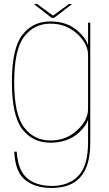

<svg xmlns="http://www.w3.org/2000/svg" viewBox="-20 -705 542 954"><path d="M237.5 229Q294 229 336.8 208Q379.5 187 404 137Q428.5 87 428.5 3V-592H417.5V-465V2Q417.5 119.5 369 169.2Q320.5 219 237.5 219Q187 219 148.5 201.8Q110 184.5 88.8 148.5Q67.5 112.5 63 48.5H51Q55 148 104.2 188.5Q153.5 229 237.5 229ZM230 4Q314.5 4 368 -42.8Q421.5 -89.5 421.5 -135.5L417.5 -163Q417.5 -108 363.2 -57.5Q309 -7 230.5 -7Q150 -7 100.2 -71.2Q50.5 -135.5 50.5 -297Q50.5 -459 100.2 -523.2Q150 -587.5 230.5 -587.5Q309 -587.5 363.2 -537.2Q417.5 -487 417.5 -432L420.5 -459Q420.5 -502 367.5 -550.2Q314.5 -598.5 230 -598.5Q142 -598.5 90.5 -531Q39 -463.5 39 -297Q39 -131 90.5 -63.5Q142 4 230 4ZM236.5 -616.5H249.5L338 -685H322.5L243.5 -627.5L164.5 -685H148Z"/></svg>

Font: Anybody Thin
Style: Regular
Weight: 100
Designer: Tyler Finck
Foundry: Etcetera Type Company
Version: Version 1.114;gftools[0.9.25]